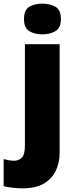

<svg xmlns="http://www.w3.org/2000/svg" viewBox="-71 -796 415 1056"><path d="M61 -691Q61 -742 90.5 -759Q120 -776 162 -776Q203 -776 233.5 -759Q264 -742 264 -691Q264 -642 233.5 -624.5Q203 -607 162 -607Q120 -607 90.5 -624.5Q61 -642 61 -691ZM52 240Q29 240 -1 236.5Q-31 233 -51 228V79Q-35 83 -21.5 85.5Q-8 88 8 88Q31 88 48.5 71.5Q66 55 66 5V-553H257V45Q257 95 237.5 139.5Q218 184 173 212Q128 240 52 240Z"/></svg>

Font: Noto Sans Syriac Eastern Black
Style: Regular
Weight: 900
Designer: Patrick Giasson and the Monotype Design Team
Foundry: Monotype Imaging Inc.
Version: Version 3.001; ttfautohint (v1.8.4.7-5d5b)